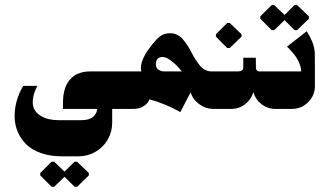

<svg xmlns="http://www.w3.org/2000/svg" viewBox="-20 -422 1277 744"><path d="M190 301.7 230 263 268.7 301.7H278.7L324.3 257.7V248.3L278.7 204.7H268.7L230 243L190 204.7H180L136 248.3V257.7L180 301.7ZM219 183.7H284.7Q320 183.7 350 166.3Q380 149 397.3 119Q414.7 89 414.7 53.7V0H489.7V-145.3H330Q310.7 -145.3 294.8 -140.8Q279 -136.3 268.3 -129.2Q257.7 -122 249.3 -111.7Q241 -101.3 236.3 -90.8Q231.7 -80.3 228.8 -68Q226 -55.7 225 -45.8Q224 -36 224 -26V0H356.3Q356 17.3 341.2 30.5Q326.3 43.7 294.3 43.7H207Q186.7 43.7 168.7 39.5Q150.7 35.3 135.5 25.5Q120.3 15.7 112.7 0.8Q105 -14 107.5 -37.3Q110 -60.7 124.7 -89.3H70Q52.7 -60.7 44.3 -29.3Q36 2 36.7 32.3Q37.3 62.7 49.3 90.2Q61.3 117.7 82.7 138.3Q104 159 139.2 171.3Q174.3 183.7 219 183.7Z M718.7 -64.3Q727 -36.7 752 -18.3Q777 0 807.3 0H853V-145.3H799.3Q786 -145.3 774.3 -151.7Q762.7 -158 754.2 -168.5Q745.7 -179 737.2 -192.2Q728.7 -205.3 721.7 -219.3Q714.7 -233.3 706 -246.5Q697.3 -259.7 688.3 -270.2Q679.3 -280.7 666.8 -287Q654.3 -293.3 640 -293.3Q616 -293.3 599.5 -280.7Q583 -268 559.3 -236Q518.7 -181 527.7 -145.3H442.7V0H495.3Q519.7 0.3 536.8 -10.7Q554 -21.7 559 -37Q585.7 -30.3 615.5 -18Q645.3 -5.7 662 3.3L678.7 12.3ZM584 -172Q584 -201.3 610.7 -201.3Q623.7 -201.3 642.2 -187.3Q660.7 -173.3 672.7 -159.3L684.7 -145.3H615.3Q604.3 -145.3 594.2 -152Q584 -158.7 584 -172Z M860.3 -236H870.3L916 -280V-289.3L870.3 -333H860.3L816.7 -289.3V-280ZM876.3 0Q906.3 0 930 -18.3Q953.7 -36.7 961.7 -65Q969.7 -36.7 993.2 -18.3Q1016.7 0 1046.7 0H1088V-145.3H983.7Q975.3 -145.3 972.3 -154.7Q971.7 -157.3 971.7 -159.7L971.3 -198.3H922.7V-159.7Q922.7 -153.3 917.7 -149.3Q912.7 -145.3 901.7 -145.3H806.3V0Z M1042.7 -305.3 1082.7 -344 1121.3 -305.3H1131.3L1177 -349.3V-358.7L1131.3 -402.3H1121.3L1082.7 -364L1042.7 -402.3H1032.7L988.7 -358.7V-349.3L1032.7 -305.3ZM1041 0H1111.3Q1148 0 1174.2 -26.2Q1200.3 -52.3 1200.3 -89L1200 -211.3Q1200 -224.3 1196.7 -238.5Q1193.3 -252.7 1188.7 -263.3Q1184 -274 1179.2 -282.7Q1174.3 -291.3 1171.2 -296Q1168 -300.7 1168 -300.7L1092 -241Q1094.3 -239 1098 -235.7Q1101.7 -232.3 1111.2 -221.5Q1120.7 -210.7 1127.8 -200Q1135 -189.3 1141 -174.2Q1147 -159 1147 -145.3H1041Z"/></svg>

Font: Jomhuria
Style: Regular
Weight: 400
Designer: Arabic design by Kourosh Beigpour, Latin design by Eben Sorkin, engineering by Lasse Fister and Khaled Hosney
Version: Version 1.0010